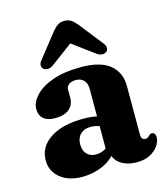

<svg xmlns="http://www.w3.org/2000/svg" viewBox="-109 -803 790 902"><g transform="rotate(-15 286.0 -352.0)"><path d="M334 -69.5V-82L320 -85V-378.5Q320 -404.5 306 -419.5Q292 -434.5 267.5 -434.5Q246.5 -434.5 233.8 -425.2Q221 -416 221 -401.5V-361.5Q221 -326 197 -306.2Q173 -286.5 128.5 -286.5Q91 -286.5 72 -303.5Q53 -320.5 53 -350.5Q53 -382.5 81.5 -414Q110 -445.5 166.2 -466.2Q222.5 -487 306.5 -487Q401 -487 446.8 -449Q492.5 -411 492.5 -346V-106.5Q492.5 -96 497.5 -89.5Q502.5 -83 513 -83Q521 -83 525.5 -86.5Q530 -90 534 -94Q536.5 -96.5 539.5 -98.5Q542.5 -100.5 547 -100.5Q556 -100.5 560.8 -94Q565.5 -87.5 565.5 -77.5Q565.5 -57.5 551.5 -36.5Q537.5 -15.5 511 -1.2Q484.5 13 446.5 13Q397 13 365.5 -9.8Q334 -32.5 334 -69.5ZM33.5 -106Q33.5 -171.5 92.8 -210.8Q152 -250 255.5 -250Q285.5 -250 309.2 -245.8Q333 -241.5 349 -234L334 -190.5Q320.5 -197 307 -200.5Q293.5 -204 277 -204Q246 -204 227.8 -186.2Q209.5 -168.5 209.5 -137.5Q209.5 -105.5 226.2 -88.8Q243 -72 269.5 -72Q291 -72 309.5 -81.5Q328 -91 339.5 -105.5L351.5 -64.5Q326 -27.5 279.8 -7.2Q233.5 13 181.5 13Q115 13 74.2 -20.2Q33.5 -53.5 33.5 -106ZM326 -636H248.5L393.5 -529Q407 -519 419.8 -519Q432.5 -519 441 -526Q448 -532 448.2 -543.2Q448.5 -554.5 437.5 -567.5L348 -681Q334 -698.5 320.5 -707.8Q307 -717 287.5 -717Q268 -717 254.2 -707.8Q240.5 -698.5 226.5 -681L137 -567.5Q126 -554.5 126.2 -543.2Q126.5 -532 133.5 -526Q142 -519 155 -519Q168 -519 181.5 -529Z"/></g></svg>

Font: Fraunces 28pt Soft Wonky
Style: Bold
Weight: 700
Version: Version 1.000;[b76b70a41]